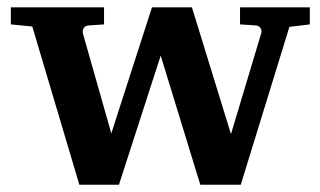

<svg xmlns="http://www.w3.org/2000/svg" viewBox="-20 -508 881 528"><path d="M832 -440.9 775.9 -434.1 642.1 0H530.8L421.9 -355L307.1 0H198.2L68.8 -435.1L9.8 -440.9V-487.8H266.1V-440.9L223.1 -438Q214.8 -437.5 210.4 -430.9Q206.1 -424.3 208 -416L286.1 -141.1L397.9 -487.8H507.8L615.2 -139.2L698.2 -416Q700.7 -423.3 696.5 -430.4Q692.4 -437.5 684.1 -438L640.1 -440.9V-487.8H832Z"/></svg>

Font: Charis
Style: Bold
Weight: 700
Designer: Walt Agee, Miriam Martin, Annie Olsen, Victor Gaultney, Lorna Priest, Alan Ward, Bob Hallissy, Martin Hosken, Sharon Cor
Foundry: SIL Global
Version: Version 7.000